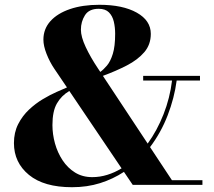

<svg xmlns="http://www.w3.org/2000/svg" viewBox="-20 -780 901 810"><path d="M584 -460H823.7V-440.2H725.3Q715.6 -366.7 687.4 -293.6Q659.2 -220.5 613 -159.4L705.3 -19.8H834V0H540L502.9 -54.9Q457 -24.7 402.3 -7.4Q347.7 9.8 283.9 9.8Q165.3 9.8 102.1 -42.2Q38.8 -94.2 38.8 -176.3Q38.8 -221.2 56.6 -256.2Q74.5 -291.3 102.3 -317.4Q130.1 -343.5 161.1 -361.9Q192.1 -380.4 219.4 -392.3Q246.6 -404.3 262.5 -411.1L209 -490.2Q189.7 -518.8 176.4 -552.6Q163.1 -586.4 163.1 -612.8Q163.1 -657.7 192.6 -690.7Q222.2 -723.6 275.3 -741.7Q328.4 -759.8 398.9 -759.8Q498 -759.8 557.1 -726.6Q616.2 -693.4 616.2 -637.2Q616.2 -591.8 588.6 -559.7Q561 -527.6 515.1 -503.9Q469.2 -480.2 414.1 -460L603 -174.3Q642.8 -229.2 669.8 -297.7Q696.8 -366.2 705.8 -440.2H584ZM394 -490.2 403.1 -476.6Q417 -486.6 431.5 -503.8Q446 -521 455.9 -552.7Q465.8 -584.5 465.8 -637.5Q465.8 -664.6 460.2 -688.6Q454.6 -712.6 439.6 -727.8Q424.6 -742.9 396.5 -742.9Q355.5 -742.9 338.4 -715.7Q321.3 -688.5 321.3 -654.8Q321.3 -624.8 341.6 -581.5Q361.8 -538.3 394 -490.2ZM201.2 -252.4Q201.2 -213.9 211.9 -175Q222.7 -136.2 243.9 -104Q265.1 -71.8 296.5 -52.2Q327.9 -32.7 369.1 -32.7Q401.4 -32.7 432.6 -42.4Q463.9 -52 492.9 -69.8L272.5 -396.2Q239 -376.5 220.1 -343.6Q201.2 -310.8 201.2 -252.4Z"/></svg>

Font: Bodoni* 11
Style: Bold
Weight: 700
Version: Version 2.000; ttfautohint (v1.8.1)